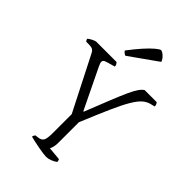

<svg xmlns="http://www.w3.org/2000/svg" viewBox="-273 -1050 1156 1156"><g transform="rotate(45 305.5 -472.0)"><path d="M352 0Q344 0 324.5 -2.5Q305 -5 281.5 -9.5Q258 -14 237.5 -18.5Q217 -23 206 -26Q206 -32 209 -37.5Q212 -43 215 -46L239 -49Q260 -52 269.5 -66.5Q279 -81 279 -130V-291L105 -633Q97 -650 86 -655.5Q75 -661 56 -661H33Q31 -663 28 -667Q25 -671 24 -678Q32 -686 50 -695Q68 -704 76 -704H248Q252 -700 256 -693.5Q260 -687 260 -677L221 -666Q206 -662 194 -657Q182 -652 182 -638Q182 -632 185.5 -624.5Q189 -617 193 -607L316 -353H320Q359 -452 384.5 -515.5Q410 -579 427.5 -617Q445 -655 458.5 -674.5Q472 -694 487 -704H589Q593 -701 596.5 -693.5Q600 -686 600 -677L572 -670Q547 -664 525.5 -645.5Q504 -627 479.5 -586Q455 -545 423 -473Q391 -401 344 -287V-113Q344 -89 339.5 -73.5Q335 -58 331 -53L416 -45Q418 -41 419.5 -37.5Q421 -34 421 -26Q407 -15 387 -7.5Q367 0 352 0ZM259 -768Q250 -771 243.5 -777Q237 -783 234 -788Q268 -833 299.5 -868.5Q331 -904 355 -924Q379 -944 387 -944Q398 -944 415 -928.5Q432 -913 438 -895Z"/></g></svg>

Font: Texturina Thin
Style: Regular
Weight: 100
Designer: Guillermo Torres Carreño
Foundry: Omnibus-Type
Version: Version 1.002; ttfautohint (v1.8.3)